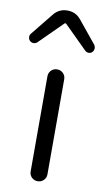

<svg xmlns="http://www.w3.org/2000/svg" viewBox="-114 -868 501 913"><g transform="rotate(10 136.0 -412.0)"><path d="M95.7 -40V-499Q95.7 -516.6 107.4 -528.3Q119.1 -540 136.2 -540Q153.3 -540 165 -528.3Q176.8 -516.6 176.8 -499V-40Q176.8 -23.4 165 -11.7Q153.3 0 136.2 0Q119.1 0 107.4 -11.7Q95.7 -23.4 95.7 -40ZM-14.6 -650.4Q-22.5 -658.2 -22.5 -669.9Q-22.5 -678.7 -16.6 -685.5L69.3 -792Q94.7 -824.2 135.7 -824.2Q176.8 -824.2 202.1 -792L289.1 -685.5Q293.9 -678.7 293.9 -669.9Q293.9 -658.2 286.1 -650.4Q279.3 -643.6 269.5 -643.6Q258.8 -643.6 252 -650.4L139.6 -761.7Q137.7 -762.7 135.7 -762.7Q133.8 -762.7 132.8 -761.7L21.5 -651.4Q13.7 -643.6 3.4 -643.6Q-6.8 -643.6 -14.6 -650.4Z"/></g></svg>

Font: Gen Jyuu Gothic Normal
Style: Regular
Weight: 300
Designer: [Source Han Sans]
Ryoko NISHIZUKA  (kana & ideographs); Paul D. Hunt (Latin, Greek & Cyrillic); Wenlong ZHANG  (bopomofo
Version: Version 1.002.20150607